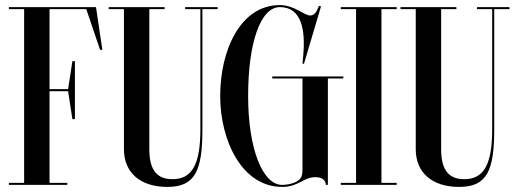

<svg xmlns="http://www.w3.org/2000/svg" viewBox="-20 -728 2036 756"><path d="M175 -692H319.7L374 -532H383L358 -700H15V-692H75V-8H15V0H245V-8H175V-369H248.2L265 -259H275V-487H265L248.2 -377H175Z M837 -700H709V-692H769V-219.5C769 -82 737 -22.5 659.5 -22.5C604.5 -22.5 568 -50.5 568 -140V-692H628V-700H408V-692H468V-140C468 -51 529.5 8 639 8C749.5 8 777 -57.5 777 -219.5V-692H837Z M1332 -427H1052V-419H1171V-61.5C1171 -31.5 1165 -21.5 1141.5 -10C1128.5 -4 1108 0 1091 0C1014 0 957 -142 957 -350C957 -558 1005 -700 1082 -700C1168 -700 1183 -609 1174 -510L1171 -477H1177L1244 -703L1236 -705C1226 -679 1217 -667 1201 -667C1178 -667 1139 -708 1082 -708C924 -708 847 -526 847 -350C847 -174 933 8 1091 8C1156 8 1174 -30.5 1222 -30.5C1244.5 -30.5 1263 -20.5 1263 0H1271V-419H1332Z M1542 -700H1322V-692H1382V-8H1322V0H1542V-8H1482V-692H1542Z M1986 -700H1858V-692H1918V-219.5C1918 -82 1886 -22.5 1808.5 -22.5C1753.5 -22.5 1717 -50.5 1717 -140V-692H1777V-700H1557V-692H1617V-140C1617 -51 1678.5 8 1788 8C1898.5 8 1926 -57.5 1926 -219.5V-692H1986Z"/></svg>

Font: Picaflor 48 pt
Style: Regular
Weight: 400
Designer: Ariel Martín Pérez
Foundry: Tunera Type Foundry
Version: Version 1.000;hotconv 1.0.109;makeotfexe 2.5.65596